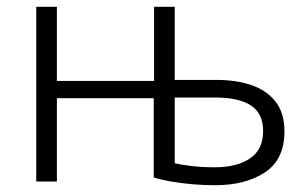

<svg xmlns="http://www.w3.org/2000/svg" viewBox="-20 -536 889 567"><path d="M615 11Q583 11 547.5 8Q512 5 482 -0.5Q452 -6 434 -12V-246H148V0H87V-516H148V-297H435V-516H496V-300H620Q678 -300 723 -284.5Q768 -269 794 -235.5Q820 -202 820 -148Q820 -65 762.5 -27Q705 11 615 11ZM614 -42Q679 -42 718 -68Q757 -94 757 -149Q757 -201 721 -224.5Q685 -248 616 -248H496V-54Q511 -50 543.5 -46Q576 -42 614 -42Z"/></svg>

Font: Ubuntu Sans Light
Style: Regular
Weight: 300
Designer: Dalton Maag Ltd
Foundry: Dalton Maag Ltd
Version: Version 1.006; ttfautohint (v1.8.4.7-5d5b)